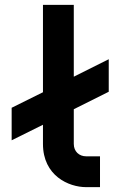

<svg xmlns="http://www.w3.org/2000/svg" viewBox="-20 -771 500 791"><path d="M428 -527 284 -455V-751H157V-391L28 -327V-193L157 -257V-178C157 -47 263 0 335 0H392V-127H335C306 -127 284 -147 284 -178V-321L428 -393Z"/></svg>

Font: Audiowide
Style: Regular
Weight: 400
Designer: Astigmatic (AOETI)
Foundry: Astigmatic (AOETI)
Version: Version 1.002